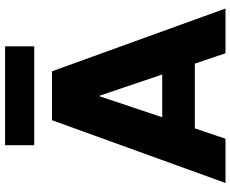

<svg xmlns="http://www.w3.org/2000/svg" viewBox="-98 -834 932 777"><g transform="rotate(-90 368.5 -446.0)"><path d="M499 -124H237L195 0H16L270 -702H468L722 0H541ZM455 -256 368 -513 282 -256ZM569 -892V-774H169V-892Z"/></g></svg>

Font: Poppins A&M
Style: Bold-A&M
Weight: 700
Designer: Ninad Kale (Devanagari), Jonny Pinhorn (Latin)
Foundry: Indian Type Foundry
Version: 4.004